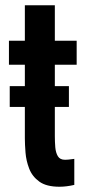

<svg xmlns="http://www.w3.org/2000/svg" viewBox="-20 -702 322 730"><path d="M206 8Q232.5 8 262.5 1V-98Q246.5 -96 240.5 -95.2Q234.5 -94.5 227.5 -94.5Q208 -94.5 200 -108Q192 -121.5 190.2 -142Q188.5 -162.5 188.5 -184V-295.5H242V-374.5H188.5V-456H271.5V-547H188.5V-682H74.5V-547H14V-456H74.5V-374.5H17V-295.5H74.5V-176Q74.5 -153 77 -121.8Q79.5 -90.5 91 -60.8Q102.5 -31 129.5 -11.5Q156.5 8 206 8Z"/></svg>

Font: League Gothic SemiExpanded
Style: Regular
Weight: 400
Width: 6
Designer: The League of Moveable Type
Version: Version 1.600; ttfautohint (v1.8.3)